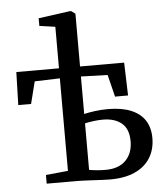

<svg xmlns="http://www.w3.org/2000/svg" viewBox="-56 -869 799 926"><g transform="rotate(-5 343.0 -406.0)"><path d="M440.5 6.5Q427 6.5 405.2 5.5Q383.5 4.5 359.5 3.2Q335.5 2 313.8 1Q292 0 278.5 0H133V-42L240.5 -52.5V-500.5L118.5 -496.5L91.5 -389.5H29.5L34 -549H240.5V-750L164 -761V-798L317 -819H322.5L342.5 -804.5V-549H556L561 -389.5H498L471.5 -496.5L342.5 -500.5V-319Q363 -324 394 -328.2Q425 -332.5 459 -332.5Q524.5 -332.5 569.5 -314Q614.5 -295.5 637.2 -260.5Q660 -225.5 660 -175Q660 -119.5 634.2 -78.5Q608.5 -37.5 559.5 -15.5Q510.5 6.5 440.5 6.5ZM422.5 -41.5Q485.5 -41.5 519.8 -76Q554 -110.5 554 -169Q554 -227.5 520.8 -255.8Q487.5 -284 429.5 -284Q407 -284 382.8 -280.8Q358.5 -277.5 342.5 -273.5V-48.5Q358 -45.5 378.2 -43.5Q398.5 -41.5 422.5 -41.5Z"/></g></svg>

Font: Merriweather 48pt
Style: Regular
Weight: 400
Version: Version 2.100